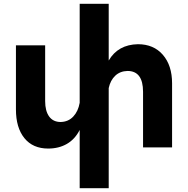

<svg xmlns="http://www.w3.org/2000/svg" viewBox="-20 -777 991 1012"><path d="M887 -338V0H734V-293Q734 -403 652 -403Q613 -402 587.5 -378Q562 -354 553 -313V215H400V-92Q375 -43 332.5 -18.5Q290 6 234 6Q153 6 108.5 -49Q64 -104 64 -200V-538H218V-244Q218 -192 239 -163Q260 -134 300 -134Q340 -135 366 -162.5Q392 -190 400 -235V-757H553V-458Q602 -542 707 -544Q790 -544 838.5 -488Q887 -432 887 -338Z"/></svg>

Font: Montserrat arm2 SemiBold
Style: Regular
Weight: 600
Designer: Julieta Ulanovsky
Foundry: Julieta Ulanovsky
Version: Version 6.000